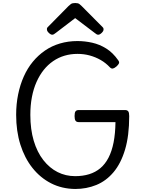

<svg xmlns="http://www.w3.org/2000/svg" viewBox="-20 -1233 970 1272"><path d="M478 19Q390 18 318.5 -18.5Q247 -55 195 -120.5Q143 -186 115 -275Q87 -364 87 -472Q87 -543 100 -607Q113 -671 137.5 -726Q162 -781 197.5 -824Q233 -867 278 -898Q323 -929 377.5 -945Q432 -961 493 -961Q542 -961 591 -950Q640 -939 684 -911.5Q728 -884 763 -834Q772 -822 768 -813Q764 -804 752 -793Q738 -781 728 -779Q718 -777 708 -787Q681 -816 647 -835.5Q613 -855 574.5 -865.5Q536 -876 493 -876Q448 -876 407.5 -864Q367 -852 332 -828Q297 -804 269.5 -769.5Q242 -735 222 -690Q202 -645 191.5 -590.5Q181 -536 181 -472Q181 -376 203.5 -300.5Q226 -225 267 -172.5Q308 -120 361.5 -93Q415 -66 478 -66Q529 -66 571 -79Q613 -92 645 -119Q677 -146 699 -188.5Q721 -231 732.5 -289.5Q744 -348 745 -424H502Q487 -424 480.5 -433Q474 -442 474 -464Q474 -487 480.5 -495.5Q487 -504 502 -504H808Q823 -504 829.5 -495.5Q836 -487 836 -464Q836 -334 808.5 -242Q781 -150 732 -92Q683 -34 618 -7.5Q553 19 478 19ZM326 -1003Q316 -1003 303.5 -1015Q291 -1027 291 -1037Q291 -1040 291 -1044Q291 -1048 296 -1053L434 -1193Q441 -1200 450 -1206.5Q459 -1213 478 -1213Q497 -1213 505.5 -1206.5Q514 -1200 521 -1193L660 -1053Q665 -1048 665.5 -1044Q666 -1040 666 -1037Q666 -1027 653.5 -1015Q641 -1003 631 -1003Q624 -1003 619 -1006.5Q614 -1010 606 -1016L478 -1113L351 -1016Q343 -1010 337.5 -1006.5Q332 -1003 326 -1003Z"/></svg>

Font: Playwrite HU
Style: Regular
Weight: 400
Designer: Veronika Burian, José Scaglione
Foundry: TypeTogether
Version: Version 1.002